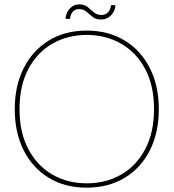

<svg xmlns="http://www.w3.org/2000/svg" viewBox="-20 -853 800 885"><path d="M379 12Q279 12 204.5 -33.5Q130 -79 89 -160.5Q48 -242 48 -350Q48 -457 89 -538.5Q130 -620 204.5 -666Q279 -712 379 -712Q480 -712 555 -666Q630 -620 671 -538.5Q712 -457 712 -350Q712 -242 671 -160.5Q630 -79 555 -33.5Q480 12 379 12ZM380 -8Q468 -8 538 -48Q608 -88 649 -165Q690 -242 690 -350Q690 -459 649 -535.5Q608 -612 537.5 -652Q467 -692 380 -692Q292 -692 222 -652Q152 -612 111 -535.5Q70 -459 70 -350Q70 -242 111 -165Q152 -88 222 -48Q292 -8 380 -8ZM447 -763Q422 -763 407 -775Q392 -787 378.5 -799Q365 -811 344 -811Q328 -811 316.5 -800Q305 -789 303 -766H282Q284 -795 302 -814Q320 -833 345 -833Q369 -833 383.5 -821Q398 -809 412 -796.5Q426 -784 449 -784Q465 -784 477 -795.5Q489 -807 492 -829H512Q511 -802 492 -782.5Q473 -763 447 -763Z"/></svg>

Font: DM Sans 16pt Thin
Style: Regular
Weight: 250
Version: Version 4.004;gftools[0.9.30]